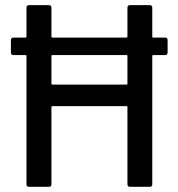

<svg xmlns="http://www.w3.org/2000/svg" viewBox="-20 -720 685 740"><path d="M570.8 -575.2H616.2Q626 -575.2 626 -564.9V-518.1Q626 -507.8 616.2 -507.8H570.8Q566.9 -507.8 566.9 -503.9V-9.8Q566.9 0 557.1 0H481Q471.2 0 471.2 -9.8V-307.1Q471.2 -311 466.8 -311H182.1Q178.2 -311 178.2 -307.1V-9.8Q178.2 0 168 0H91.8Q82 0 82 -9.8V-503.9Q82 -507.8 78.1 -507.8H32.2Q22 -507.8 22 -518.1V-564.9Q22 -575.2 32.2 -575.2H78.1Q82 -575.2 82 -579.1V-689.9Q82 -700.2 91.8 -700.2H168Q178.2 -700.2 178.2 -689.9V-579.1Q178.2 -575.2 182.1 -575.2H466.8Q471.2 -575.2 471.2 -579.1V-689.9Q471.2 -700.2 481 -700.2H557.1Q566.9 -700.2 566.9 -689.9V-579.1Q566.9 -575.2 570.8 -575.2ZM182.1 -394H466.8Q471.2 -394 471.2 -397.9V-503.9Q471.2 -507.8 466.8 -507.8H182.1Q178.2 -507.8 178.2 -503.9V-397.9Q178.2 -394 182.1 -394Z"/></svg>

Font: Gruenseis Font Medium
Style: Regular
Weight: 500
Designer: Jeremy Tribby
Foundry: Tribby Type
Version: Version 1.408;Glyphs 3.1.2 (3151)